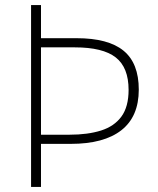

<svg xmlns="http://www.w3.org/2000/svg" viewBox="-20 -734 620 754"><path d="M525 -382Q525 -276 456.5 -222.5Q388 -169 258 -169H141V0H102V-714H141V-584H281Q405 -584 465 -535Q525 -486 525 -382ZM253 -205Q325 -205 377 -221.5Q429 -238 457 -276.5Q485 -315 485 -381Q485 -469 434.5 -508.5Q384 -548 274 -548H141V-205Z"/></svg>

Font: Noto Sans Lao UI ExtLt
Style: Regular
Weight: 200
Designer: Monotype Design Team
Foundry: Monotype Imaging Inc.
Version: Version 2.000; ttfautohint (v1.8.4.7-5d5b)